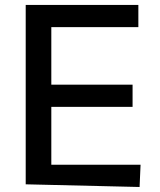

<svg xmlns="http://www.w3.org/2000/svg" viewBox="-20 -747 641 767"><path d="M537.6 0 541.5 -88.8H185V-320H509.6V-408.7H185V-638.5H532.7V-727.3H82.7V-10.7Z"/></svg>

Font: Inter 465
Style: Regular
Weight: 400
Designer: Rasmus Andersson
Foundry: rsms
Version: Version 3.019;Glyphs 3.1.2 (3151)